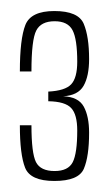

<svg xmlns="http://www.w3.org/2000/svg" viewBox="-20 -701 200 348"><path d="M78.5 -373Q35 -373 25.5 -397Q16 -421 16 -474H37Q37 -423.5 45.2 -407.2Q53.5 -391 79 -391Q103.5 -391 111.8 -407Q120 -423 120 -464.5Q120 -493.5 109 -505.2Q98 -517 67.5 -517.5V-535Q98 -536.5 109 -548.2Q120 -560 120 -589Q120 -630 111.5 -646.2Q103 -662.5 79 -662.5Q54.5 -662.5 45.8 -645.8Q37 -629 37 -571.5H16Q16 -630.5 26 -655.8Q36 -681 78.5 -681Q122 -681 131.8 -657.8Q141.5 -634.5 141.5 -594Q141.5 -563 131.5 -545.5Q121.5 -528 94.5 -526.5Q122 -525.5 131.8 -507.8Q141.5 -490 141.5 -460.5Q141.5 -417.5 132 -395.2Q122.5 -373 78.5 -373Z"/></svg>

Font: Anybody Condensed ExtraLight
Style: Regular
Weight: 200
Width: 3
Designer: Tyler Finck
Foundry: Etcetera Type Company
Version: Version 1.010; ttfautohint (v1.8.3) -l 8 -r 50 -G 200 -x 14 